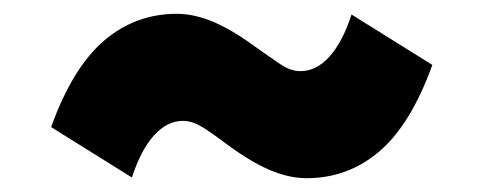

<svg xmlns="http://www.w3.org/2000/svg" viewBox="-20 -496 700 278"><path d="M489 -475 606 -402Q575 -316 529.5 -277Q484 -238 424 -238Q399 -238 371.5 -249.5Q344 -261 310 -286Q290 -301 278.5 -308.5Q267 -316 259.5 -318.5Q252 -321 245 -321Q222 -321 203 -300Q184 -279 171 -239L54 -312Q85 -398 130.5 -437Q176 -476 236 -476Q261 -476 288.5 -464.5Q316 -453 350 -428Q370 -414 381.5 -406Q393 -398 400.5 -395.5Q408 -393 415 -393Q438 -393 457 -414Q476 -435 489 -475Z"/></svg>

Font: Wix Madefor Display ExtraBold
Style: Regular
Weight: 800
Designer: Dalton Maag Ltd
Foundry: Dalton Maag Ltd
Version: Version 3.100